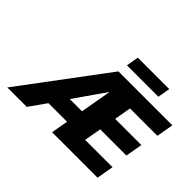

<svg xmlns="http://www.w3.org/2000/svg" viewBox="-195 -1401 1762 1762"><g transform="rotate(45 686.0 -520.0)"><path d="M748.2 -635 694.4 -330H535.7ZM424.1 -165H665.3L636.2 0H1226.2L1255.3 -165H900.3L929.6 -331H1269.6L1298.7 -496H958.7L987.6 -660H1342.6L1371.7 -825H671.7L55 0H307.5ZM708.6 -1040 687.5 -920H1095.5L1116.6 -1040Z"/></g></svg>

Font: Hussar Wysoki
Style: Obl
Weight: 700
Foundry: Cannot Into Space Fonts
Version: Version 0.92